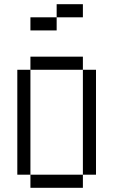

<svg xmlns="http://www.w3.org/2000/svg" viewBox="-20 -895 540 915"><path d="M375 -812.5H250V-875H375ZM62.5 -562.5H125V-62.5H62.5ZM125 -62.5H375V0H125ZM125 -625H375V-562.5H125ZM125 -812.5H250V-750H125ZM375 -562.5H437.5V-62.5H375Z"/></svg>

Font: ChillBitmapSE 16px
Style: Regular
Weight: 400
Designer: Designed by Warren2060
Foundry: ChillType
Version: Version 1.000